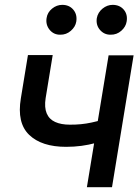

<svg xmlns="http://www.w3.org/2000/svg" viewBox="-20 -775 580 795"><path d="M533.2 -545.9 443.8 0H339.8L429.7 -545.9ZM446.3 -292 431.6 -200.2Q405.3 -190.9 376.7 -183.1Q348.1 -175.3 317.4 -171.1Q286.6 -167 253.9 -167Q152.3 -167 100.8 -216.6Q49.3 -266.1 66.4 -368.2L95.7 -546.9H198.2L168.9 -368.2Q163.1 -330.1 173.3 -305.7Q183.6 -281.2 208.3 -270Q232.9 -258.8 269 -258.8Q316.4 -258.3 358.9 -267.6Q401.4 -276.9 446.3 -292ZM229.5 -631.3Q202.6 -630.9 185.5 -651.6Q168.5 -672.4 172.9 -700.2Q176.3 -723.6 195.6 -739.3Q214.8 -754.9 237.8 -754.9Q266.6 -754.9 283.4 -735.1Q300.3 -715.3 295.9 -686Q292.5 -664.1 273.4 -647.5Q254.4 -630.9 229.5 -631.3ZM438 -631.3Q411.6 -630.9 394 -651.1Q376.5 -671.4 380.9 -700.2Q385.3 -723.6 404.5 -739.3Q423.8 -754.9 446.3 -754.9Q475.6 -754.9 492.4 -735.1Q509.3 -715.3 504.4 -686Q501 -664.1 482.2 -647.5Q463.4 -630.9 438 -631.3Z"/></svg>

Font: Inter Tight Medium
Style: Italic
Weight: 500
Italic angle: -9.39999°
Designer: Rasmus Andersson
Foundry: rsms
Version: Version 3.004